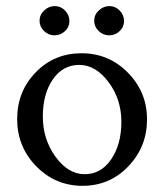

<svg xmlns="http://www.w3.org/2000/svg" viewBox="-20 -601 538 628"><path d="M96.7 -364.3Q157.2 -426.8 246.6 -426.8Q335.9 -426.8 398.4 -363.3Q460.9 -299.8 460.9 -210.4Q460.9 -121.1 399.9 -57.1Q338.9 6.8 250 6.8Q161.1 6.8 98.6 -57.1Q36.1 -121.1 36.1 -211.4Q36.1 -301.8 96.7 -364.3ZM335 -332.5Q293 -388.7 239.3 -388.7Q185.5 -388.7 152.8 -341.3Q120.1 -293.9 120.1 -219.7Q120.1 -145.5 161.6 -88.4Q203.1 -31.2 256.8 -31.2Q310.5 -31.2 343.8 -80.1Q377 -128.9 377 -202.6Q377 -276.4 335 -332.5ZM124.5 -566.9Q139.6 -581.1 159.2 -581.1Q178.7 -581.1 192.9 -566.4Q207 -551.8 207 -532.2Q207 -512.7 192.4 -499Q177.7 -485.4 158.2 -485.4Q138.7 -485.4 124 -499.5Q109.4 -513.7 109.4 -533.2Q109.4 -552.7 124.5 -566.9ZM303.2 -566.9Q318.4 -581.1 337.9 -581.1Q357.4 -581.1 371.6 -566.4Q385.7 -551.8 385.7 -532.2Q385.7 -512.7 371.1 -499Q356.4 -485.4 336.9 -485.4Q317.4 -485.4 302.7 -499.5Q288.1 -513.7 288.1 -533.2Q288.1 -552.7 303.2 -566.9Z"/></svg>

Font: CrimsonText-Roman
Style: Roman
Weight: 400
Version: Version 0.13